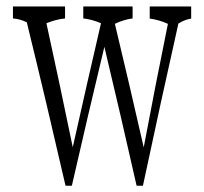

<svg xmlns="http://www.w3.org/2000/svg" viewBox="-20 -598 646 608"><path d="M585.4 -577.6Q585.4 -563 585.4 -539.1Q565.4 -536.1 544.9 -523.4Q488.3 -271.5 432.6 -9.8Q432.6 -9.8 412.6 -9.8Q361.8 -234.9 310.5 -449.7Q258.8 -234.4 207.5 -9.8Q207.5 -9.8 187.5 -9.8Q127 -273.4 64.9 -527.3Q43 -538.1 21 -539.6Q21 -563.5 21 -577.6Q21 -577.6 186 -577.6Q186 -563.5 186 -539.6Q156.7 -536.6 127 -524.4Q168.9 -333 210.4 -131.8Q255.4 -333 299.8 -524.4Q271.5 -536.6 243.7 -539.6Q243.7 -563.5 243.7 -577.6Q243.7 -577.6 399.9 -577.6Q399.9 -563.5 399.9 -539.6Q371.6 -536.1 343.8 -522.5Q389.6 -331.5 435.1 -131.3Q472.7 -331.5 511.7 -522.5Q482.9 -535.6 454.1 -539.1Q454.1 -563 454.1 -577.6Q454.1 -577.6 585.4 -577.6Z"/></svg>

Font: Scarab Serif
Style: Light
Weight: 300
Designer: John Roberts
Foundry: Scarab
Version: 1.0